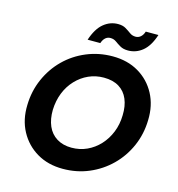

<svg xmlns="http://www.w3.org/2000/svg" viewBox="-130 -1019 1060 1143"><g transform="rotate(15 400.5 -447.0)"><path d="M360 12Q269 12 200.5 -28.5Q132 -69 94 -139.5Q56 -210 59 -301Q61 -387 94 -462Q127 -537 183.5 -593Q240 -649 315.5 -680.5Q391 -712 476 -712Q568 -712 636.5 -671.5Q705 -631 742.5 -560.5Q780 -490 777 -399Q775 -313 742 -238Q709 -163 652 -107Q595 -51 520.5 -19.5Q446 12 360 12ZM378 -123Q429 -123 472.5 -143Q516 -163 549.5 -199Q583 -235 602.5 -283.5Q622 -332 623 -388Q625 -445 607 -487.5Q589 -530 551.5 -553Q514 -576 458 -576Q408 -576 364.5 -556.5Q321 -537 287 -501Q253 -465 234 -417Q215 -369 213 -312Q212 -255 230.5 -212.5Q249 -170 287 -146.5Q325 -123 378 -123ZM305 -769Q329 -841 368.5 -873.5Q408 -906 457 -906Q486 -906 505 -894.5Q524 -883 539.5 -871.5Q555 -860 576 -860Q593 -860 606.5 -871.5Q620 -883 627 -905H705Q682 -834 642.5 -801.5Q603 -769 553 -769Q524 -769 505 -780Q486 -791 470.5 -802.5Q455 -814 434 -814Q417 -814 404 -803Q391 -792 383 -769Z"/></g></svg>

Font: DM Sans 18pt Black
Style: Italic
Weight: 900
Italic angle: -10°
Designer: Colophon Foundry, Jonny Pinhorn
Foundry: Colophon Foundry
Version: Version 4.004;gftools[0.9.30]